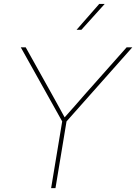

<svg xmlns="http://www.w3.org/2000/svg" viewBox="-20 -972 704 992"><path d="M244.1 0 301.3 -344.7 87.4 -727.5H112.8L248.5 -484.4Q265.1 -454.6 281.5 -424.8Q297.9 -395 314 -365.7Q340.3 -395 366.5 -424.8Q392.6 -454.6 418.5 -484.4L634.3 -727.5H663.6L323.7 -344.7L266.6 0ZM375.5 -817.9 492.7 -951.7H521L400.4 -817.9Z"/></svg>

Font: Inter Display Thin
Style: Italic
Weight: 100
Italic angle: -9.39999°
Designer: Rasmus Andersson
Foundry: rsms
Version: Version 4.000;git-a52131595